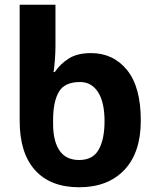

<svg xmlns="http://www.w3.org/2000/svg" viewBox="-20 -780 661 810"><path d="M314 10Q193 10 128 -62Q63 -134 63 -270V-760H214V-586Q214 -559 211.5 -526.5Q209 -494 206 -476H211Q234 -510 270 -533Q306 -556 364 -556Q458 -556 516 -484.5Q574 -413 574 -272Q574 -136 504.5 -63Q435 10 314 10ZM314 -105Q372 -105 396.5 -149Q421 -193 421 -269Q421 -349 393.5 -391.5Q366 -434 318 -434Q252 -434 228 -392Q204 -350 204 -274V-257Q204 -185 231 -145Q258 -105 314 -105Z"/></svg>

Font: Noto Sans Georgian Bold
Style: Regular
Weight: 700
Designer: Monotype Design Team, Akaki Razmadze
Foundry: Google LLC
Version: Version 2.005; ttfautohint (v1.8.4.7-5d5b)